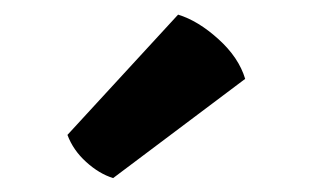

<svg xmlns="http://www.w3.org/2000/svg" viewBox="-20 -790 438 269"><path d="M229.5 -769.5Q257.5 -761 286 -735.2Q314.5 -709.5 323.5 -679.5L138.5 -540.5Q119 -546.5 100.8 -563Q82.5 -579.5 74.5 -601Z"/></svg>

Font: Signika Light
Style: Bold
Weight: 700
Version: Version 2.003;gftools[0.9.32]